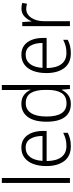

<svg xmlns="http://www.w3.org/2000/svg" viewBox="646 -1446 810 2143"><g transform="rotate(-90 1051.5 -375.0)"><path d="M136 0H81V-760H136Z M475 -542Q537 -542 578.5 -510Q620 -478 640.5 -423.5Q661 -369 661 -300V-260H325Q326 -152 369 -95.5Q412 -39 494 -39Q535 -39 568.5 -47.5Q602 -56 640 -75V-24Q606 -7 570.5 1.5Q535 10 491 10Q380 10 324.5 -64Q269 -138 269 -263Q269 -346 292.5 -409Q316 -472 362 -507Q408 -542 475 -542ZM474 -494Q410 -494 371.5 -446.5Q333 -399 327 -306H605Q605 -388 573.5 -441Q542 -494 474 -494Z M961 10Q865 10 814.5 -59Q764 -128 764 -261Q764 -398 817 -470Q870 -542 964 -542Q1024 -542 1062 -513Q1100 -484 1118 -443H1122Q1121 -466 1119.5 -490.5Q1118 -515 1118 -535V-760H1174V0H1129L1122 -90H1118Q1099 -49 1061.5 -19.5Q1024 10 961 10ZM969 -38Q1048 -38 1083.5 -92.5Q1119 -147 1119 -248V-276Q1119 -381 1084 -437Q1049 -493 972 -493Q898 -493 860 -433Q822 -373 822 -260Q822 -152 858 -95Q894 -38 969 -38Z M1513 -542Q1575 -542 1616.5 -510Q1658 -478 1678.5 -423.5Q1699 -369 1699 -300V-260H1363Q1364 -152 1407 -95.5Q1450 -39 1532 -39Q1573 -39 1606.5 -47.5Q1640 -56 1678 -75V-24Q1644 -7 1608.5 1.5Q1573 10 1529 10Q1418 10 1362.5 -64Q1307 -138 1307 -263Q1307 -346 1330.5 -409Q1354 -472 1400 -507Q1446 -542 1513 -542ZM1512 -494Q1448 -494 1409.5 -446.5Q1371 -399 1365 -306H1643Q1643 -388 1611.5 -441Q1580 -494 1512 -494Z M2028 -541Q2062 -541 2090 -532L2081 -479Q2068 -483 2054 -485.5Q2040 -488 2025 -488Q1982 -488 1951 -461.5Q1920 -435 1903 -389.5Q1886 -344 1886 -287V0H1831V-532H1876L1883 -430H1886Q1904 -475 1939 -508Q1974 -541 2028 -541Z"/></g></svg>

Font: Noto Sans Arabic UI SmCn Lt
Style: Regular
Weight: 300
Width: 4
Designer: Monotype Design Team, Nadine Chahine and Nizar Qandah
Foundry: Monotype Imaging Inc.
Version: Version 2.010; ttfautohint (v1.8.4.7-5d5b)